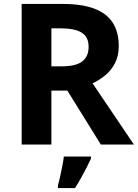

<svg xmlns="http://www.w3.org/2000/svg" viewBox="-20 -734 700 975"><path d="M298 -714Q395 -714 458 -690.5Q521 -667 552 -619.5Q583 -572 583 -500Q583 -451 564.5 -414.5Q546 -378 515.5 -352.5Q485 -327 450 -311L660 0H492L322 -274H241V0H90V-714ZM287 -590H241V-397H290Q365 -397 397.5 -422Q430 -447 430 -496Q430 -530 414.5 -550.5Q399 -571 367.5 -580.5Q336 -590 287 -590ZM442 71Q432 93 419.5 117.5Q407 142 392.5 168Q378 194 361 221H274V208Q280 188 285.5 162Q291 136 296.5 109Q302 82 304 61H442Z"/></svg>

Font: Noto Sans Devanagari
Style: Bold
Weight: 700
Version: Version 2.003